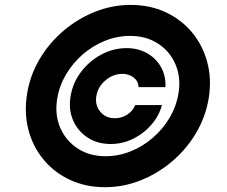

<svg xmlns="http://www.w3.org/2000/svg" viewBox="-20 -759 935 790"><path d="M412.1 11.2Q333 11.2 268.3 -18.8Q203.6 -48.8 159.4 -102.1Q115.2 -155.3 96.9 -225.1Q78.6 -294.9 91.8 -375Q104 -450.2 143.3 -516.4Q182.6 -582.5 241.2 -632.3Q299.8 -682.1 370.8 -710.4Q441.9 -738.8 517.6 -738.8Q597.2 -738.8 661.6 -708.7Q726.1 -678.7 770.3 -625.5Q814.5 -572.3 833 -502.4Q851.6 -432.6 838.4 -352.5Q825.7 -277.3 786.4 -211.2Q747.1 -145 688.5 -95.2Q629.9 -45.4 559.1 -17.1Q488.3 11.2 412.1 11.2ZM414.1 -116.2Q467.3 -116.2 517.3 -136.2Q567.4 -156.2 608.6 -191.9Q649.9 -227.5 677.7 -274.4Q705.6 -321.3 714.4 -375Q725.1 -440.4 702.1 -494.1Q679.2 -547.9 630.4 -579.6Q581.5 -611.3 515.1 -611.3Q462.4 -611.3 412.4 -591.3Q362.3 -571.3 321 -535.6Q279.8 -500 252 -453.1Q224.1 -406.2 215.3 -352.5Q204.6 -287.1 227.8 -233.4Q251 -179.7 299.8 -147.9Q348.6 -116.2 414.1 -116.2ZM270.5 -363.3Q279.3 -418 313.2 -462.9Q347.2 -507.8 396.7 -534.4Q446.3 -561 500.5 -561Q548.8 -561 585.7 -539.8Q622.6 -518.6 642.8 -482.2Q663.1 -445.8 660.6 -400.4H550.3Q549.3 -424.8 530 -439.9Q510.7 -455.1 483.4 -455.1Q445.3 -455.1 414.1 -428.5Q382.8 -401.9 376.5 -364.3Q370.1 -326.2 392.6 -299.3Q415 -272.5 453.1 -272.5Q480.5 -272.5 503.9 -287.6Q527.3 -302.7 536.1 -326.7H646.5Q633.8 -281.2 602.1 -244.9Q570.3 -208.5 526.9 -187.5Q483.4 -166.5 435.5 -166.5Q380.9 -166.5 340.3 -193.1Q299.8 -219.7 280.5 -264.4Q261.2 -309.1 270.5 -363.3Z"/></svg>

Font: Inter Display ExtraBold
Style: Italic
Weight: 800
Italic angle: -9.39999°
Designer: Rasmus Andersson
Foundry: rsms
Version: Version 4.000;git-a52131595